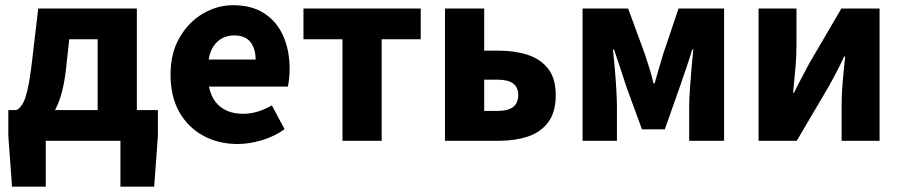

<svg xmlns="http://www.w3.org/2000/svg" viewBox="-20 -528 3383 720"><path d="M151.6 0V172H25.1L11.2 -18.6V-115.3H572.1V-18.6L558.2 172H431.6V0ZM346.2 -43V-380.8H239.6L227.1 -265.8Q219.9 -203 204.9 -158.6Q189.9 -114.2 167.3 -86.1Q144.8 -58 116.2 -44.4Q87.5 -30.8 54 -29.8L42.4 -115.3Q54.1 -121.7 64.3 -137.8Q74.5 -153.9 83.2 -191.4Q91.9 -228.9 100.2 -299.1L123.3 -496.1H493.2V-43Z M870.5 12Q799.7 12 742.7 -18.8Q685.8 -49.6 652.6 -107.6Q619.5 -165.7 619.5 -248.2Q619.5 -328.8 653.4 -387.1Q687.2 -445.4 740.9 -476.9Q794.6 -508.5 853.8 -508.5Q924.7 -508.5 971.9 -477.3Q1019.1 -446.1 1042.6 -392Q1066.1 -337.9 1066.1 -270Q1066.1 -249.8 1064 -232.1Q1062 -214.5 1059.5 -203.3H763.5Q770.6 -168.4 788.2 -145.9Q805.8 -123.3 832 -112.3Q858.1 -101.3 891 -101.3Q919.6 -101.3 946.4 -109.4Q973.2 -117.6 999.4 -133L1047.2 -43.4Q1009.8 -16.7 962.5 -2.3Q915.1 12 870.5 12ZM762.4 -304.7H938.6Q938.6 -344.7 919.4 -370Q900.3 -395.2 857.4 -395.2Q834.4 -395.2 814.6 -385.3Q794.8 -375.4 781.1 -355.2Q767.4 -335 762.4 -304.7Z M1264.3 0V-380.8H1118V-496.1H1557.7V-380.8H1411.3V0Z M1648.7 0V-496.1H1795.7V-338H1851.4Q1911.5 -338 1959.8 -322Q2008 -306 2036 -269.7Q2064 -233.3 2064 -170.8Q2064 -107.5 2036 -69.9Q2008 -32.2 1959.8 -16.1Q1911.5 0 1851.4 0ZM1795.7 -112H1844.7Q1885 -112 1904.1 -126.8Q1923.3 -141.5 1923.3 -171.7Q1923.3 -201 1904.1 -215.1Q1885 -229.3 1844.7 -229.3H1795.7Z M2164.6 0V-496H2335.5L2397.4 -327.4Q2406.8 -299.6 2415.3 -272.2Q2423.7 -244.9 2430.7 -215H2434.7Q2443.2 -244.9 2451.2 -272.2Q2459.2 -299.6 2467.6 -327.4L2524.5 -496H2695.3V0H2564.4V-127.2Q2564.4 -154.4 2567.2 -194.2Q2570.1 -234 2573.4 -274.2Q2576.8 -314.4 2579.8 -342.5H2575.8Q2565.8 -308.5 2552.6 -270.2Q2539.4 -231.9 2528.4 -199.8L2473 -42.9H2387.4L2329.9 -199.8Q2319.9 -231.9 2306.7 -270.5Q2293.6 -309 2282.6 -342.5H2278.6Q2281.6 -314.4 2285.2 -274.2Q2288.8 -234 2291.1 -194.2Q2293.5 -154.4 2293.5 -127.2V0Z M2824.6 0V-496H2966.8V-358.4Q2966.8 -320.5 2963 -274.9Q2959.2 -229.3 2954.2 -180.3H2957.6Q2969.9 -206 2986.3 -236.3Q3002.6 -266.7 3013.9 -288.7L3135.1 -496H3278.4V0H3136.1V-137.6Q3136.1 -175.1 3140 -220.4Q3143.9 -265.8 3149.4 -315.7H3145.4Q3133.5 -289.8 3117.7 -259.3Q3101.9 -228.8 3089.6 -206.9L2967.8 0Z"/></svg>

Font: Source Sans Variable
Style: Regular
Weight: 200
Designer: Paul D. Hunt
Foundry: Adobe Systems Incorporated
Version: Version 3.006;hotconv 1.0.111;makeotfexe 2.5.65597